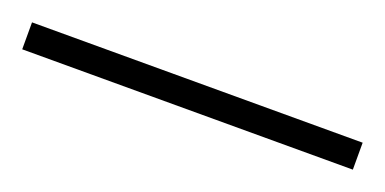

<svg xmlns="http://www.w3.org/2000/svg" viewBox="-21 -4 443 221"><g transform="rotate(20 200.5 106.5)"><path d="M403 123H-2V90H403Z"/></g></svg>

Font: Noto Sans Lao UI Cond ExtLt
Style: Regular
Weight: 200
Width: 3
Designer: Monotype Design Team
Foundry: Monotype Imaging Inc.
Version: Version 2.000; ttfautohint (v1.8.4.7-5d5b)